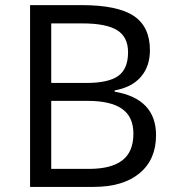

<svg xmlns="http://www.w3.org/2000/svg" viewBox="-20 -734 688 754"><path d="M98.1 -713.9H299.8Q441.9 -713.9 505.4 -671.4Q568.8 -628.9 568.8 -537.1Q568.8 -473.6 533.4 -432.4Q498 -391.1 430.2 -378.9V-374Q592.8 -346.2 592.8 -203.1Q592.8 -107.4 528.1 -53.7Q463.4 0 347.2 0H98.1ZM181.2 -408.2H317.9Q405.8 -408.2 444.3 -435.8Q482.9 -463.4 482.9 -528.8Q482.9 -588.9 439.9 -615.5Q397 -642.1 303.2 -642.1H181.2ZM181.2 -337.9V-70.8H330.1Q416.5 -70.8 460.2 -104.2Q503.9 -137.7 503.9 -209Q503.9 -275.4 459.2 -306.6Q414.6 -337.9 323.2 -337.9Z"/></svg>

Font: f0_46866 
Style: Regular
Weight: 400
Foundry: Ascender Corporation
Version: Version 1.10